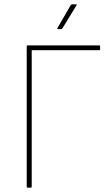

<svg xmlns="http://www.w3.org/2000/svg" viewBox="-20 -864 515 884"><path d="M107 0Q103 0 103 -4V-651Q103 -655 107 -655H437Q441 -655 441 -651V-637Q441 -633 437 -633H126V-4Q126 0 122 0ZM247 -730Q245 -730 244 -731.5Q243 -733 244 -734L306 -841Q309 -844 312 -844H330Q332 -844 333 -843Q334 -842 332 -839L267 -733Q265 -730 261 -730Z"/></svg>

Font: Sofia Sans Thin
Style: Regular
Weight: 250
Designer: Botio Nikoltchev, Ani Petrova
Foundry: lettersoup
Version: Version 4.101